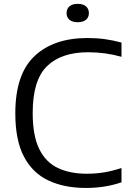

<svg xmlns="http://www.w3.org/2000/svg" viewBox="-20 -942 660 972"><path d="M414.5 9.5Q306 9.5 225.8 -28Q145.5 -65.5 101.5 -148.5Q57.5 -231.5 57.5 -368.5Q57.5 -566 154.5 -657.8Q251.5 -749.5 422.5 -749.5Q469.5 -749.5 511.2 -743.8Q553 -738 595 -726.5V-654.5Q513 -677.5 426 -677.5Q290.5 -677.5 218 -607Q145.5 -536.5 145.5 -370.5Q145.5 -255.5 178.5 -188Q211.5 -120.5 273 -91.5Q334.5 -62.5 419.5 -62.5Q464 -62.5 505.8 -69.2Q547.5 -76 595 -91.5V-19Q512 9.5 414.5 9.5ZM373.5 -829.5Q346 -829.5 331.5 -842Q317 -854.5 317 -875.5Q317 -897 331.5 -909.8Q346 -922.5 373.5 -922.5Q401 -922.5 415.5 -909.8Q430 -897 430 -875.5Q430 -854.5 415.5 -842Q401 -829.5 373.5 -829.5Z"/></svg>

Font: Encode Sans SemiExpanded SemiExpanded
Style: Regular
Weight: 400
Width: 6
Designer: Multiple Designers
Foundry: Impallari Type
Version: Version 3.000; ttfautohint (v1.8.3) -l 8 -r 50 -G 200 -x 14 